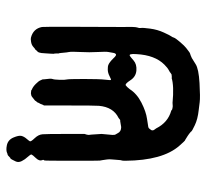

<svg xmlns="http://www.w3.org/2000/svg" viewBox="-42 -570 632 587"><g transform="rotate(-90 273.5 -276.0)"><path d="M282 -497 292 -496Q290 -496 294 -494Q302 -491 311 -482Q320 -473 322 -467.5Q324 -462 324.5 -462Q325 -462 325 -457Q328 -436 326 -431Q324 -426 323.5 -409.5Q323 -393 324.5 -387.5Q326 -382 326 -335Q326 -288 324 -271Q322 -254 323 -252.5Q324 -251 334.5 -256.5Q345 -262 355 -262Q365 -262 368.5 -260.5Q372 -259 373.5 -258Q375 -257 378.5 -254.5Q382 -252 389 -245Q398 -235 401.5 -237Q405 -239 406 -246Q407 -253 408.5 -260Q410 -267 408.5 -292.5Q407 -318 408.5 -345.5Q410 -373 408.5 -380.5Q407 -388 406.5 -395.5Q406 -403 405.5 -405.5Q405 -408 405 -409.5Q405 -411 404.5 -411.5Q404 -412 404 -411.5Q404 -411 404 -413.5Q404 -416 404 -420Q404 -424 403 -428Q403 -437 403.5 -438.5Q404 -440 404.5 -453.5Q405 -467 407 -472Q409 -477 410 -477Q411 -477 413.5 -480.5Q416 -484 417 -484Q418 -484 424 -489.5Q430 -495 439.5 -496.5Q449 -498 452 -497Q480 -490 485 -463Q486 -458 485.5 -356.5Q485 -255 485 -222Q486 -178 483.5 -172Q481 -166 482 -160.5Q483 -155 480 -132.5Q477 -110 468 -90.5Q459 -71 456.5 -68Q454 -65 452.5 -60Q451 -55 439 -41Q427 -27 421 -22.5Q415 -18 410.5 -14.5Q406 -11 404 -10.5Q402 -10 398 -8.5Q394 -7 390 -5Q386 -3 371.5 6.5Q357 16 313.5 18.5Q270 21 255 19Q240 17 231 16Q203 13 184.5 4Q166 -5 166 -6Q166 -7 163.5 -9Q161 -11 158 -13.5Q155 -16 151.5 -18Q148 -20 143.5 -23Q139 -26 138 -26Q137 -26 122 -43Q77 -94 76 -208Q76 -218 77 -219.5Q78 -221 78.5 -230Q79 -239 80 -248.5Q81 -258 80 -264Q79 -270 78 -278Q77 -286 76.5 -286.5Q76 -287 76 -371.5Q76 -456 77 -456Q80 -459 78 -462Q74 -471 84 -481.5Q94 -492 95 -495Q96 -498 88 -506.5Q80 -515 75 -525Q70 -535 74 -543.5Q78 -552 79.5 -554.5Q81 -557 82 -558.5Q83 -560 83.5 -559.5Q84 -559 88.5 -563.5Q93 -568 94 -568Q95 -568 98 -569Q107 -574 123.5 -570.5Q140 -567 147 -550.5Q154 -534 152 -526Q150 -518 143.5 -510.5Q137 -503 135.5 -500Q134 -497 145 -485.5Q156 -474 157 -461.5Q158 -449 158 -391V-333Q155 -325 155 -320L156 -312L158 -281L155 -248Q155 -240 156 -239Q157 -238 160 -232Q165 -221 179 -221Q181 -221 188 -222.5Q195 -224 197 -224Q199 -224 200 -224Q201 -224 202.5 -225.5Q204 -227 207 -229Q240 -245 244 -289Q245 -298 245 -386V-458H246L250 -468Q250 -468 252 -471.5Q254 -475 254 -475.5Q254 -476 254 -476.5Q254 -477 256.5 -479.5Q259 -482 259 -483Q259 -484 264.5 -488Q270 -492 272 -494Q274 -496 282 -497ZM396 -194Q394 -193 382.5 -183Q371 -173 352 -174.5Q333 -176 322 -193Q311 -210 306.5 -207Q302 -204 295 -195Q281 -173 253.5 -159Q226 -145 204 -142Q182 -139 178.5 -138Q175 -137 172 -132Q167 -127 170 -121L175 -114Q193 -78 229 -68Q231 -67 231.5 -66Q232 -65 238 -64Q244 -63 245 -63.5Q246 -64 253 -64Q305 -59 330 -67Q330 -67 330 -66L340 -67L346 -71Q346 -71 346 -71.5Q346 -72 353 -75.5Q360 -79 370 -89Q399 -118 402 -174Q404 -200 396 -194Z"/></g></svg>

Font: TT2020 Style E
Style: Regular
Weight: 400
Version: Version 00.2